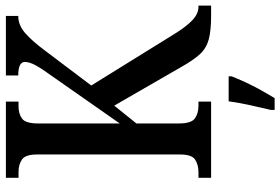

<svg xmlns="http://www.w3.org/2000/svg" viewBox="-174 -580 975 668"><g transform="rotate(-90 314.0 -246.5)"><path d="M29 0V-44H48Q74 -44 92 -55.5Q110 -67 110 -108V-606Q110 -646 92.5 -658Q75 -670 50 -670H29V-714H294V-670H277Q251 -670 234.5 -657.5Q218 -645 218 -602V-318L381 -551Q408 -588 420 -610Q432 -632 432 -648Q432 -671 385 -671V-714H592V-671Q560 -671 532.5 -647Q505 -623 473 -580L350 -417L531 -125Q556 -85 578 -64.5Q600 -44 624 -44H628V0H593Q540 0 509.5 -8.5Q479 -17 458.5 -39.5Q438 -62 415 -103L280 -337L218 -260V-112Q218 -69 235.5 -56.5Q253 -44 280 -44H294V0ZM265 208Q273 175 281.5 136Q290 97 295 61H382V71Q374 92 361.5 119Q349 146 334 173Q319 200 306 221H265Z"/></g></svg>

Font: Noto Serif Tamil Condensed Medium
Style: Regular
Weight: 500
Width: 3
Designer: Indian Type Foundry, Tom Grace, and the Monotype Design Team
Foundry: Monotype Imaging Inc.
Version: Version 2.004; ttfautohint (v1.8.4.7-5d5b)